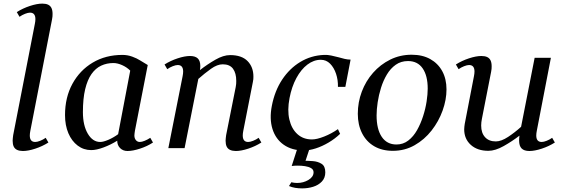

<svg xmlns="http://www.w3.org/2000/svg" viewBox="-20 -820 3118 1063"><path d="M53 -72 173 -688Q176 -703 176 -714Q176 -750 146 -750Q135 -750 118.5 -743.5Q102 -737 88 -727L73 -753Q106 -774 145.5 -787Q185 -800 214 -800Q234 -800 246.5 -794Q259 -788 265 -775.5Q271 -763 271 -743Q271 -736 270.5 -728.5Q270 -721 268 -712L148 -96Q145 -81 145 -70Q145 -34 175 -34Q186 -34 202.5 -40.5Q219 -47 233 -57L248 -31Q215 -10 175.5 3Q136 16 107 16Q88 16 75 10Q62 4 56 -8.5Q50 -21 50 -41Q50 -48 51 -55.5Q52 -63 53 -72Z M686 16Q661 16 645 0Q629 -16 629 -41Q594 -19 554 -4Q514 11 485 11Q443 11 410 -14Q377 -39 358.5 -82.5Q340 -126 340 -183Q340 -281 381 -356Q422 -431 493.5 -473.5Q565 -516 658 -516Q686 -516 712 -506.5Q738 -497 755 -486L798 -460L727 -96Q726 -89 725 -82Q724 -75 724 -70Q724 -54 732.5 -44Q741 -34 754 -34Q765 -34 781 -40.5Q797 -47 812 -57L827 -31Q795 -10 755 3Q715 16 686 16ZM535 -34Q552 -34 580 -46Q608 -58 634 -77L701 -429Q682 -448 656 -459.5Q630 -471 608 -471Q571 -471 540 -456.5Q509 -442 486.5 -410Q464 -378 451.5 -326Q439 -274 439 -199Q439 -126 466 -80Q493 -34 535 -34Z M1286 16Q1267 16 1254 10Q1241 4 1235 -8.5Q1229 -21 1229 -41Q1229 -48 1230 -55.5Q1231 -63 1232 -72L1285 -338Q1287 -347 1287.5 -355.5Q1288 -364 1288 -372Q1288 -415 1270 -439.5Q1252 -464 1213 -464Q1183 -464 1148 -439Q1113 -414 1078 -383L1002 0H912L991 -398Q994 -413 994 -424Q994 -460 964 -460Q953 -460 936.5 -453.5Q920 -447 906 -437L891 -463Q924 -484 963.5 -497Q1003 -510 1032 -510Q1061 -510 1075 -496.5Q1089 -483 1089 -454Q1089 -449 1088.5 -443.5Q1088 -438 1087 -432Q1128 -464 1172.5 -489.5Q1217 -515 1254 -515Q1318 -515 1350.5 -482Q1383 -449 1383 -396Q1383 -389 1382.5 -381.5Q1382 -374 1380 -366L1327 -96Q1324 -81 1324 -70Q1324 -34 1354 -34Q1365 -34 1381.5 -40.5Q1398 -47 1412 -57L1427 -31Q1394 -10 1354.5 3Q1315 16 1286 16Z M1662 13Q1596 13 1551 -18.5Q1506 -50 1488.5 -106Q1471 -162 1485 -234Q1501 -317 1542 -379Q1583 -441 1642.5 -477Q1702 -513 1774 -516Q1794 -517 1814 -512.5Q1834 -508 1854 -503Q1871 -498 1888 -494Q1905 -490 1921 -490L1892 -339H1851Q1852 -377 1840.5 -411.5Q1829 -446 1807.5 -467.5Q1786 -489 1756 -489Q1717 -489 1682 -462.5Q1647 -436 1621 -388Q1595 -340 1583 -277Q1570 -210 1582 -158.5Q1594 -107 1626.5 -77.5Q1659 -48 1707 -48Q1734 -48 1774.5 -64Q1815 -80 1851 -105L1863 -79Q1835 -52 1799.5 -31Q1764 -10 1728.5 1.5Q1693 13 1662 13ZM1653 223Q1633 223 1614.5 220Q1596 217 1580 210L1593 189Q1601 191 1609 192Q1617 193 1625 193Q1660 193 1688 176Q1716 159 1716 134Q1716 119 1702.5 111Q1689 103 1669 100Q1649 97 1629 97Q1619 97 1610.5 97.5Q1602 98 1595 99L1634 -22H1702L1666 87L1661 70Q1684 70 1712 72Q1740 74 1760.5 87Q1781 100 1781 134Q1781 165 1762 185Q1743 205 1714 214Q1685 223 1653 223Z M2155 15Q2095 15 2051.5 -10.5Q2008 -36 1984.5 -82.5Q1961 -129 1961 -190Q1961 -254 1983 -312.5Q2005 -371 2045.5 -417Q2086 -463 2140.5 -490Q2195 -517 2259 -517Q2319 -517 2362 -493Q2405 -469 2428.5 -426Q2452 -383 2452 -325Q2452 -268 2430.5 -208Q2409 -148 2369.5 -97.5Q2330 -47 2275.5 -16Q2221 15 2155 15ZM2175 -20Q2212 -20 2240.5 -42Q2269 -64 2289 -99.5Q2309 -135 2322.5 -177Q2336 -219 2342 -259Q2348 -299 2348 -329Q2348 -401 2320 -441.5Q2292 -482 2239 -482Q2200 -482 2171 -461.5Q2142 -441 2122 -407.5Q2102 -374 2089.5 -334Q2077 -294 2071 -254Q2065 -214 2065 -181Q2065 -105 2093.5 -62.5Q2122 -20 2175 -20Z M2911 16Q2882 16 2868 2Q2854 -12 2854 -42Q2854 -48 2854.5 -55Q2855 -62 2856 -69Q2816 -38 2769 -11.5Q2722 15 2684 15Q2623 15 2586.5 -18Q2550 -51 2550 -104Q2550 -111 2551 -119Q2552 -127 2553 -134L2604 -398Q2607 -413 2607 -424Q2607 -460 2577 -460Q2566 -460 2549.5 -453.5Q2533 -447 2519 -437L2504 -463Q2537 -484 2576.5 -497Q2616 -510 2645 -510Q2665 -510 2677.5 -504Q2690 -498 2696 -485.5Q2702 -473 2702 -453Q2702 -446 2701.5 -438.5Q2701 -431 2699 -422L2648 -162Q2646 -152 2645 -143Q2644 -134 2644 -125Q2644 -84 2665.5 -60.5Q2687 -37 2725 -37Q2755 -37 2793 -62Q2831 -87 2865 -118L2940 -500H3030L2952 -96Q2949 -81 2949 -70Q2949 -34 2979 -34Q2990 -34 3006.5 -40.5Q3023 -47 3037 -57L3052 -31Q3019 -10 2979.5 3Q2940 16 2911 16Z"/></svg>

Font: Wittgenstein
Style: Italic
Weight: 400
Italic angle: -11°
Designer: Jörg Drees
Foundry: Jörg Drees
Version: Version 1.500